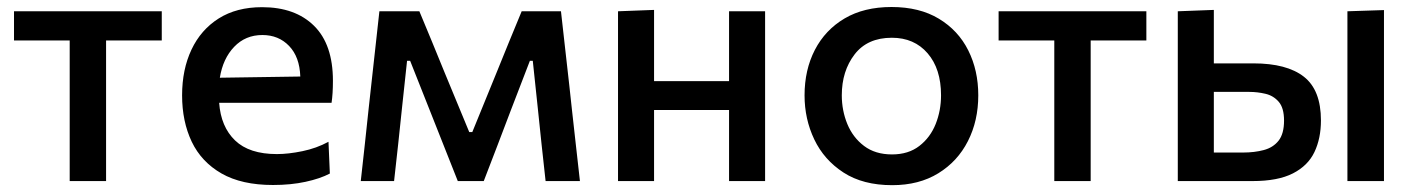

<svg xmlns="http://www.w3.org/2000/svg" viewBox="-20 -530 4142 562"><path d="M184 0V-411.5H21V-497H453.5V-411.5H290.5V0Z M779 11.5Q687.5 11.5 628.5 -22.2Q569.5 -56 541.2 -115.2Q513 -174.5 513 -251Q513 -326.5 540.5 -384.8Q568 -443 620.2 -476Q672.5 -509 747 -509Q844 -509 899.2 -454.5Q954.5 -400 954.5 -293.5Q954.5 -255.5 950.5 -229H621.5Q626.5 -159 668 -119Q709.5 -79 790.5 -79Q824 -79 865.2 -87.5Q906.5 -96 941.5 -115L945.5 -22Q917 -7 874.2 2.2Q831.5 11.5 779 11.5ZM748 -427.5Q698.5 -427.5 665.5 -393Q632.5 -358.5 623.5 -302.5L859 -306Q857 -363.5 826.2 -395.5Q795.5 -427.5 748 -427.5Z M1036 0Q1042 -54 1047.8 -106.8Q1053.5 -159.5 1059 -211.5L1066.5 -279.5Q1072.5 -333.5 1078.5 -388.2Q1084.5 -443 1090.5 -497H1207.5Q1226 -452.5 1244.8 -407.2Q1263.5 -362 1281.5 -317.5L1353.5 -143.5H1362.5L1433.5 -317.5Q1452 -363 1470.2 -407.8Q1488.5 -452.5 1507 -497H1622Q1628 -444 1634.2 -388.2Q1640.5 -332.5 1646.5 -279L1654 -210Q1659.5 -159.5 1665.5 -106.8Q1671.5 -54 1677.5 0H1577Q1571 -53.5 1565.2 -107.8Q1559.5 -162 1554 -215L1539.5 -352H1531L1475 -206.5Q1455.5 -155 1435.8 -103.5Q1416 -52 1396 0H1320Q1299.5 -52 1279.2 -103Q1259 -154 1239 -204.5L1180.5 -352H1171.5L1157 -217Q1151.5 -162.5 1145.5 -108.2Q1139.5 -54 1133.5 0Z M1789 0V-497L1894.5 -501V-292.5H2114V-497H2219.5V0H2114V-208H1894.5V0Z M2591.5 12Q2506 12 2449 -25Q2392 -62 2363.5 -121.8Q2335 -181.5 2335 -251Q2335 -325.5 2365.2 -384Q2395.5 -442.5 2452.2 -476Q2509 -509.5 2589.5 -509.5Q2671.5 -509.5 2728.2 -475.2Q2785 -441 2814.2 -382.5Q2843.5 -324 2843.5 -251Q2843.5 -176.5 2813.2 -117Q2783 -57.5 2726.5 -22.8Q2670 12 2591.5 12ZM2591 -78Q2639 -78 2671 -102.8Q2703 -127.5 2718.8 -167Q2734.5 -206.5 2734.5 -251Q2734.5 -328.5 2695.2 -374Q2656 -419.5 2590.5 -419.5Q2519 -419.5 2481.5 -370.8Q2444 -322 2444 -251Q2444 -206.5 2460.2 -167Q2476.5 -127.5 2509.2 -102.8Q2542 -78 2591 -78Z M3066 0V-411.5H2903V-497H3335.5V-411.5H3172.5V0Z M3427.5 0V-497L3533 -501V-344.5H3649Q3746.5 -344.5 3796.5 -305.5Q3846.5 -266.5 3846.5 -177.5Q3846.5 -125 3827.5 -85Q3808.5 -45 3764.5 -22.5Q3720.5 0 3646.5 0ZM3533 -83.5H3618.5Q3652 -83.5 3679.2 -90.8Q3706.5 -98 3722.5 -118.2Q3738.5 -138.5 3738.5 -177Q3738.5 -214 3723 -232Q3707.5 -250 3684 -255.5Q3660.5 -261 3637 -261H3533ZM3924 0V-497L4031 -500.5V0Z"/></svg>

Font: Commissioner Medium
Style: Regular
Weight: 500
Designer: Kostas Bartsokas
Foundry: Kostas Bartsokas
Version: Version 1.000; ttfautohint (v1.8.3)